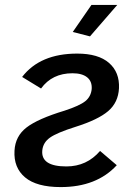

<svg xmlns="http://www.w3.org/2000/svg" viewBox="-20 -751 551 781"><path d="M346 -603 276 -621 352 -731H457ZM227 10Q129 10 82 -29.5Q35 -69 39 -138Q42 -197 88 -232.5Q134 -268 243 -301Q304 -321 327 -339.5Q350 -358 353 -389Q355 -420 334.5 -436.5Q314 -453 275 -453Q192 -453 147 -391L70 -438Q143 -533 294 -533Q380 -533 423.5 -495Q467 -457 464 -392Q461 -334 420 -299Q379 -264 287 -235Q211 -211 183 -191Q155 -171 152 -139Q146 -74 250 -74Q333 -74 387 -137L455 -79Q373 10 227 10Z"/></svg>

Font: Raleway-v4020 SemiBold
Style: Italic
Weight: 600
Italic angle: -12°
Designer: Matt McInerney, Pablo Impallari, Rodrigo Fuenzalida
Foundry: Matt McInerney, Pablo Impallari, Rodrigo Fuenzalida
Version: Version 4.020;PS 004.020;hotconv 1.0.88;makeotf.lib2.5.64775